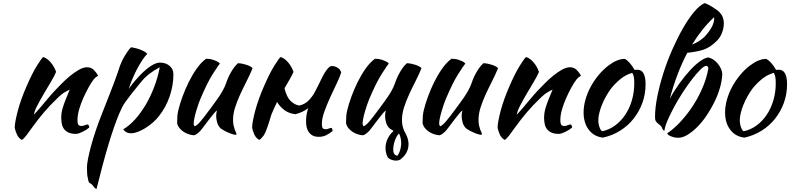

<svg xmlns="http://www.w3.org/2000/svg" viewBox="-20 -853 5099 1239"><path d="M259 -485Q285 -477 308 -449.5Q331 -422 342 -389Q331 -362 308 -324Q285 -286 262 -246.5Q239 -207 220.5 -171.5Q202 -136 199 -113Q215 -130 234.5 -152.5Q254 -175 272.5 -197.5Q291 -220 307 -238.5Q323 -257 332 -266Q351 -286 377 -312.5Q403 -339 431.5 -362.5Q460 -386 489 -402.5Q518 -419 542 -419Q568 -419 585.5 -401.5Q603 -384 613 -365Q613 -363 605.5 -359.5Q598 -356 584 -340Q570 -322 552.5 -290.5Q535 -259 518.5 -222.5Q502 -186 491 -148Q480 -110 480 -79Q480 -54 486.5 -47Q493 -40 505 -40Q516 -40 528 -45Q540 -50 547 -50Q551 -48 553.5 -41.5Q556 -35 556 -30Q548 -23 537 -16Q526 -9 514 -3Q502 3 490.5 7Q479 11 470 11Q441 11 422.5 2.5Q404 -6 393.5 -20Q383 -34 379 -53.5Q375 -73 375 -95Q375 -107 377 -122Q379 -137 385 -157.5Q391 -178 402 -206.5Q413 -235 430 -275Q428 -275 403 -261Q378 -247 349 -218Q302 -173 264.5 -129Q227 -85 188 -31Q166 0 149.5 21.5Q133 43 121 50Q100 38 90 16.5Q80 -5 75 -28Q75 -47 80.5 -76Q86 -105 95.5 -140.5Q105 -176 119 -215Q133 -254 150 -293Q188 -381 219.5 -431Q251 -481 259 -485Z M564 331Q550 327 548 301Q544 288 542.5 270Q541 252 541 229Q541 208 548 171.5Q555 135 567.5 89Q580 43 598 -10.5Q616 -64 638 -119Q665 -188 685 -238.5Q705 -289 718.5 -326Q732 -363 740.5 -387Q749 -411 754 -428Q758 -440 766 -457Q774 -474 784.5 -491.5Q795 -509 806 -524.5Q817 -540 826 -548Q861 -543 892 -530Q923 -517 930 -505Q916 -492 898 -464.5Q880 -437 863 -404.5Q846 -372 832 -338Q818 -304 811 -278Q821 -295 837 -315Q853 -335 886 -370Q923 -408 955.5 -428.5Q988 -449 1012 -449Q1050 -449 1074.5 -428Q1099 -407 1099 -374Q1099 -302 1075 -231.5Q1051 -161 1006 -104Q989 -82 966 -62Q943 -42 918 -26.5Q893 -11 869 -2Q845 7 826 7Q808 7 794.5 -0.5Q781 -8 776 -19Q815 -42 852 -83Q889 -124 920.5 -177.5Q952 -231 975.5 -293Q999 -355 1011 -419Q973 -399 942.5 -375.5Q912 -352 882 -314Q846 -270 825 -243Q804 -216 790.5 -197Q777 -178 768.5 -161.5Q760 -145 750 -121Q736 -89 717.5 -36.5Q699 16 679.5 81Q660 146 640.5 219.5Q621 293 603 366Q592 364 584 350Q576 341 572.5 337Q569 333 564 331Z M1407 -22Q1388 -38 1381.5 -62Q1375 -86 1375 -103Q1375 -124 1380 -139Q1376 -139 1362 -123Q1348 -107 1331.5 -85Q1315 -63 1299 -42Q1283 -21 1275 -11Q1262 3 1250.5 11Q1239 19 1232 20Q1216 19 1198.5 13.5Q1181 8 1165.5 -2Q1150 -12 1138.5 -26Q1127 -40 1123 -58Q1123 -86 1124.5 -104Q1126 -122 1131 -143Q1140 -181 1157.5 -229Q1175 -277 1198 -323.5Q1221 -370 1249.5 -410.5Q1278 -451 1310 -474Q1319 -474 1331 -472.5Q1343 -471 1355.5 -467Q1368 -463 1379.5 -457.5Q1391 -452 1399 -443Q1390 -433 1353.5 -376Q1317 -319 1272 -212Q1267 -201 1260 -180Q1253 -159 1246 -136Q1239 -113 1234.5 -91Q1230 -69 1230 -56Q1230 -48 1232.5 -44Q1235 -40 1237 -38Q1252 -44 1275 -71Q1298 -98 1339 -154Q1349 -168 1362.5 -186Q1376 -204 1390 -224.5Q1404 -245 1416.5 -267Q1429 -289 1437 -311Q1441 -323 1447.5 -339.5Q1454 -356 1463.5 -374Q1473 -392 1485.5 -410.5Q1498 -429 1515 -445Q1528 -445 1543 -442Q1558 -439 1571.5 -434.5Q1585 -430 1595 -424.5Q1605 -419 1610 -413Q1592 -369 1570 -326Q1548 -283 1529 -241.5Q1510 -200 1497 -159Q1484 -118 1484 -79Q1484 -58 1487.5 -42.5Q1491 -27 1495 -16.5Q1499 -6 1502.5 1Q1506 8 1506 13Q1506 14 1504 16Q1503 17 1502 17Q1495 17 1484 14Q1473 11 1459.5 5.5Q1446 0 1432.5 -7Q1419 -14 1407 -22Z M2036 -307Q2091 -427 2120 -427Q2140 -427 2157.5 -416.5Q2175 -406 2182 -386Q2173 -356 2152.5 -314Q2132 -272 2111 -225.5Q2090 -179 2073.5 -134Q2057 -89 2057 -53Q2057 -32 2063 -25.5Q2069 -19 2080 -19Q2092 -19 2102.5 -23.5Q2113 -28 2118 -28Q2124 -24 2125 -18Q2126 -12 2126 -7Q2106 9 2085 19.5Q2064 30 2038 30Q2014 30 1998.5 22Q1983 14 1973 0Q1963 -14 1959 -32Q1955 -50 1955 -71Q1955 -105 1964 -139Q1966 -147 1969 -155Q1934 -128 1886 -116Q1866 -118 1844 -126.5Q1822 -135 1803 -153Q1784 -169 1768 -195Q1749 -156 1731 -113Q1698 0 1681.5 21.5Q1665 43 1653 50Q1632 38 1622 16.5Q1612 -5 1607 -28Q1607 -47 1612.5 -76Q1618 -105 1627.5 -140.5Q1637 -176 1651 -215Q1665 -254 1682 -293Q1720 -381 1751.5 -431Q1783 -481 1791 -485Q1817 -477 1840 -449.5Q1863 -422 1874 -389Q1863 -362 1817 -285Q1817 -284 1816 -283Q1830 -226 1855 -202Q1881 -176 1912 -172Q1950 -181 1974.5 -207.5Q1999 -234 2013.5 -262.5Q2028 -291 2036 -307Z M2545 152Q2555 138 2561 119.5Q2567 101 2568.5 81.5Q2570 62 2566.5 43Q2563 24 2555 8Q2545 17 2536.5 34Q2528 51 2523 71Q2518 91 2517.5 109Q2517 127 2522 137Q2529 150 2545 152ZM2520 -8Q2508 -15 2497 -22Q2478 -38 2471.5 -62Q2465 -86 2465 -103Q2465 -124 2470 -139Q2466 -139 2452 -123Q2438 -107 2421.5 -85Q2405 -63 2389 -42Q2373 -21 2365 -11Q2352 3 2340.5 11Q2329 19 2322 20Q2306 19 2288.5 13.5Q2271 8 2255.5 -2Q2240 -12 2228.5 -26Q2217 -40 2213 -58Q2213 -86 2214.5 -104Q2216 -122 2221 -143Q2230 -181 2247.5 -229Q2265 -277 2288 -323.5Q2311 -370 2339.5 -410.5Q2368 -451 2400 -474Q2409 -474 2421 -472.5Q2433 -471 2445.5 -467Q2458 -463 2469.5 -457.5Q2481 -452 2489 -443Q2480 -433 2443.5 -376Q2407 -319 2362 -212Q2357 -201 2350 -180Q2343 -159 2336 -136Q2329 -113 2324.5 -91Q2320 -69 2320 -56Q2320 -48 2322.5 -44Q2325 -40 2327 -38Q2342 -44 2365 -71Q2388 -98 2429 -154Q2439 -168 2452.5 -186Q2466 -204 2480 -224.5Q2494 -245 2506.5 -267Q2519 -289 2527 -311Q2531 -323 2537.5 -339.5Q2544 -356 2553.5 -374Q2563 -392 2575.5 -410.5Q2588 -429 2605 -445Q2618 -445 2633 -442Q2648 -439 2661.5 -434.5Q2675 -430 2685 -424.5Q2695 -419 2700 -413Q2682 -369 2660 -326Q2638 -283 2619 -241.5Q2600 -200 2587 -159Q2574 -118 2574 -79Q2574 -58 2577.5 -42.5Q2581 -27 2585 -17Q2587 -11 2589 -6H2590Q2592 -1 2596 6Q2623 55 2614 100.5Q2605 146 2561 178Q2553 182 2542.5 183Q2532 184 2521 182Q2510 180 2500 175.5Q2490 171 2483 164Q2471 141 2468.5 115.5Q2466 90 2473 65Q2480 40 2496 18Q2506 4 2520 -8Z M2991 -22Q2972 -38 2965.5 -62Q2959 -86 2959 -103Q2959 -124 2964 -139Q2960 -139 2946 -123Q2932 -107 2915.5 -85Q2899 -63 2883 -42Q2867 -21 2859 -11Q2846 3 2834.5 11Q2823 19 2816 20Q2800 19 2782.5 13.5Q2765 8 2749.5 -2Q2734 -12 2722.5 -26Q2711 -40 2707 -58Q2707 -86 2708.5 -104Q2710 -122 2715 -143Q2724 -181 2741.5 -229Q2759 -277 2782 -323.5Q2805 -370 2833.5 -410.5Q2862 -451 2894 -474Q2903 -474 2915 -472.5Q2927 -471 2939.5 -467Q2952 -463 2963.5 -457.5Q2975 -452 2983 -443Q2974 -433 2937.5 -376Q2901 -319 2856 -212Q2851 -201 2844 -180Q2837 -159 2830 -136Q2823 -113 2818.5 -91Q2814 -69 2814 -56Q2814 -48 2816.5 -44Q2819 -40 2821 -38Q2836 -44 2859 -71Q2882 -98 2923 -154Q2933 -168 2946.5 -186Q2960 -204 2974 -224.5Q2988 -245 3000.5 -267Q3013 -289 3021 -311Q3025 -323 3031.5 -339.5Q3038 -356 3047.5 -374Q3057 -392 3069.5 -410.5Q3082 -429 3099 -445Q3112 -445 3127 -442Q3142 -439 3155.5 -434.5Q3169 -430 3179 -424.5Q3189 -419 3194 -413Q3176 -369 3154 -326Q3132 -283 3113 -241.5Q3094 -200 3081 -159Q3068 -118 3068 -79Q3068 -58 3071.5 -42.5Q3075 -27 3079 -16.5Q3083 -6 3086.5 1Q3090 8 3090 13Q3090 14 3088 16Q3087 17 3086 17Q3079 17 3068 14Q3057 11 3043.5 5.5Q3030 0 3016.5 -7Q3003 -14 2991 -22Z M3375 -485Q3401 -477 3424 -449.5Q3447 -422 3458 -389Q3447 -362 3424 -324Q3401 -286 3378 -246.5Q3355 -207 3336.5 -171.5Q3318 -136 3315 -113Q3331 -130 3350.5 -152.5Q3370 -175 3388.5 -197.5Q3407 -220 3423 -238.5Q3439 -257 3448 -266Q3467 -286 3493 -312.5Q3519 -339 3547.5 -362.5Q3576 -386 3605 -402.5Q3634 -419 3658 -419Q3684 -419 3701.5 -401.5Q3719 -384 3729 -365Q3729 -363 3721.5 -359.5Q3714 -356 3700 -340Q3686 -322 3668.5 -290.5Q3651 -259 3634.5 -222.5Q3618 -186 3607 -148Q3596 -110 3596 -79Q3596 -54 3602.5 -47Q3609 -40 3621 -40Q3632 -40 3644 -45Q3656 -50 3663 -50Q3667 -48 3669.5 -41.5Q3672 -35 3672 -30Q3664 -23 3653 -16Q3642 -9 3630 -3Q3618 3 3606.5 7Q3595 11 3586 11Q3557 11 3538.5 2.5Q3520 -6 3509.5 -20Q3499 -34 3495 -53.5Q3491 -73 3491 -95Q3491 -107 3493 -122Q3495 -137 3501 -157.5Q3507 -178 3518 -206.5Q3529 -235 3546 -275Q3544 -275 3519 -261Q3494 -247 3465 -218Q3418 -173 3380.5 -129Q3343 -85 3304 -31Q3282 0 3265.5 21.5Q3249 43 3237 50Q3216 38 3206 16.5Q3196 -5 3191 -28Q3191 -47 3196.5 -76Q3202 -105 3211.5 -140.5Q3221 -176 3235 -215Q3249 -254 3266 -293Q3304 -381 3335.5 -431Q3367 -481 3375 -485Z M3871 35Q3814 29 3780 -15Q3746 -59 3746 -127Q3746 -167 3758 -210Q3770 -253 3792 -293.5Q3814 -334 3844 -370Q3874 -406 3909 -432Q3964 -473 4012 -473Q4044 -456 4075 -402Q4080 -402 4084 -402.5Q4088 -403 4093 -403Q4146 -403 4146 -309Q4146 -246 4125.5 -189.5Q4105 -133 4068.5 -87Q4032 -41 3981.5 -9.5Q3931 22 3871 35ZM3922 -280Q3905 -257 3890 -230Q3875 -203 3864 -175.5Q3853 -148 3847 -122.5Q3841 -97 3841 -77Q3841 -53 3849 -31Q3857 -9 3867 -6Q3912 -16 3949.5 -43.5Q3987 -71 4014.5 -112Q4042 -153 4057.5 -205Q4073 -257 4073 -316Q4073 -342 4070 -357Q4067 -372 4060 -383Q4016 -370 3981.5 -341Q3947 -312 3922 -280Z M4524 -613Q4589 -682 4589 -735Q4589 -739 4587 -741Q4508 -667 4446 -565Q4474 -577 4491 -588Q4509 -600 4524 -613ZM4534 -538Q4500 -522 4415 -512Q4347 -383 4302 -215Q4330 -267 4365 -315.5Q4400 -364 4434.5 -401Q4469 -438 4500.5 -460Q4532 -482 4553 -482Q4569 -478 4584 -468Q4599 -458 4611 -443.5Q4623 -429 4631 -412.5Q4639 -396 4641 -378Q4640 -336 4626.5 -288.5Q4613 -241 4590.5 -195Q4568 -149 4539.5 -107Q4511 -65 4479.5 -33.5Q4448 -2 4416.5 17Q4385 36 4357 36Q4345 36 4332.5 33.5Q4320 31 4309.5 26.5Q4299 22 4292.5 17Q4286 12 4286 7Q4332 -24 4376 -72.5Q4420 -121 4456 -177.5Q4492 -234 4517 -295Q4542 -356 4551 -412Q4551 -424 4538 -428Q4524 -428 4499.5 -403.5Q4475 -379 4445.5 -341Q4416 -303 4385.5 -256Q4355 -209 4330 -162.5Q4305 -116 4287.5 -75.5Q4270 -35 4268 -10Q4258 -10 4251 -30Q4249 -35 4244 -40.5Q4239 -46 4228 -54Q4223 -58 4218 -63.5Q4213 -69 4211 -73Q4207 -81 4207 -99Q4207 -158 4222 -232Q4237 -306 4261.5 -383Q4286 -460 4319 -534.5Q4352 -609 4387.5 -671Q4423 -733 4459 -776Q4495 -819 4527 -833Q4537 -830 4551 -823Q4565 -816 4579 -807Q4593 -798 4605.5 -789Q4618 -780 4624 -773Q4651 -745 4651 -703Q4651 -671 4638 -638.5Q4625 -606 4600 -584Q4569 -554 4534 -538Z M4784 35Q4727 29 4693 -15Q4659 -59 4659 -127Q4659 -167 4671 -210Q4683 -253 4705 -293.5Q4727 -334 4757 -370Q4787 -406 4822 -432Q4877 -473 4925 -473Q4957 -456 4988 -402Q4993 -402 4997 -402.5Q5001 -403 5006 -403Q5059 -403 5059 -309Q5059 -246 5038.5 -189.5Q5018 -133 4981.5 -87Q4945 -41 4894.5 -9.5Q4844 22 4784 35ZM4835 -280Q4818 -257 4803 -230Q4788 -203 4777 -175.5Q4766 -148 4760 -122.5Q4754 -97 4754 -77Q4754 -53 4762 -31Q4770 -9 4780 -6Q4825 -16 4862.5 -43.5Q4900 -71 4927.5 -112Q4955 -153 4970.5 -205Q4986 -257 4986 -316Q4986 -342 4983 -357Q4980 -372 4973 -383Q4929 -370 4894.5 -341Q4860 -312 4835 -280Z"/></svg>

Font: Sweet Mavka Script
Style: Regular
Weight: 500
Designer: Pablo Impallari/Anastassiya Vishnevskaya
Foundry: Pablo Impallari/ Anastassiya Vishnevskaya
Version: Version 2.0/www.impallari.com/   behance.net/sweetcherry